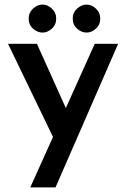

<svg xmlns="http://www.w3.org/2000/svg" viewBox="-20 -614 550 837"><path d="M112 203 211 -17 15 -423H141L267 -143L393 -423H495L222 203ZM105 -533Q105 -559 124 -576.5Q143 -594 166 -594Q187 -594 206 -576.5Q225 -559 225 -533Q225 -506 206 -489Q187 -472 166 -472Q143 -472 124 -489Q105 -506 105 -533ZM297 -533Q297 -559 316 -576.5Q335 -594 358 -594Q379 -594 398 -576.5Q417 -559 417 -533Q417 -506 398 -489Q379 -472 358 -472Q335 -472 316 -489Q297 -506 297 -533Z"/></svg>

Font: Synthetic SemiBold
Style: Regular
Weight: 600
Designer: Santiago Orozco
Foundry: Typemade
Version: Version 2.000; ttfautohint (v1.8.4.7-5d5b)